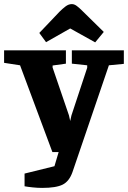

<svg xmlns="http://www.w3.org/2000/svg" viewBox="-42 -743 625 938"><path d="M164 175Q142 175 118 172.5Q94 170 78 167V105L224 69L259 -49L314 0H214L56 -424L-22 -436V-497H280V-432L215 -423V-413L295 -179L301 -152L307 -179L384 -412V-424L309 -432V-497H563V-431L490 -424L312 98Q296 143 264 159Q232 175 164 175ZM423 -536 301 -604 183 -537 150 -582 249 -686Q263 -700 278 -711.5Q293 -723 309 -723Q321 -723 333 -714Q345 -705 356 -694L465 -587Z"/></svg>

Font: Faustina ExtraBold
Style: Regular
Weight: 800
Designer: Alfonso Garcia
Foundry: http://www.omnibus-type.com
Version: Version 1.200